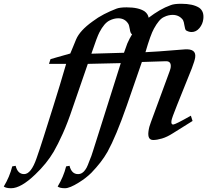

<svg xmlns="http://www.w3.org/2000/svg" viewBox="-209 -728 1100 1019"><path d="M492 -546Q483 -550 480 -573Q478 -584 476 -591.5Q474 -599 471 -603Q453 -631 418 -631Q396 -631 372 -619Q344 -605 319 -557Q307 -535 276 -443L449 -448Q467 -497 467 -498Q473 -512 479.5 -524Q486 -536 492 -546ZM464 -168Q435 -85 409.5 -24Q384 37 362 77Q345 107 323.5 134.5Q302 162 276 189Q249 216 209 241Q161 271 136 271Q109 271 97 262Q128 211 142 155L160 152Q171 196 205 196Q229 196 245 171Q251 163 257 148Q263 133 271 112Q274 107 285 72Q296 37 317 -29L432 -393L257 -389L177 -157Q150 -76 124 -18.5Q98 39 76 77Q39 140 -22 198Q-98 271 -150 271Q-177 271 -189 262Q-158 211 -144 155L-126 152Q-115 196 -81 196Q-44 196 -15 112Q1 67 22.5 -1Q44 -69 73 -161Q109 -275 142 -389H51L59 -414Q66 -416 91.5 -423.5Q117 -431 164 -444Q169 -455 176.5 -474Q184 -493 195 -519Q215 -566 282 -614Q311 -636 343 -652.5Q375 -669 409 -682Q427 -689 463 -689Q526 -689 558 -668Q576 -655 580 -634Q609 -656 638 -673Q667 -690 698 -701Q716 -708 753 -708Q815 -708 848 -687Q875 -668 870 -627Q867 -600 849.5 -579Q832 -558 808 -558Q793 -558 778 -567Q773 -572 770 -592Q767 -613 762 -622Q742 -649 707 -649Q697 -649 685.5 -646.5Q674 -644 662 -638Q648 -632 634.5 -616Q621 -600 608 -576Q590 -544 563 -451Q602 -452 772 -466Q833 -470 827 -424Q825 -407 809 -365L731 -171Q702 -99 701 -87Q698 -67 710 -67Q721 -67 804 -114L813 -86L709 -21Q678 -1 651 7Q624 15 604 15Q573 15 579 -31Q582 -55 592 -80L680 -319Q696 -360 697 -371Q701 -405 669 -403L544 -399Z"/></svg>

Font: DG Didot
Style: Bold Italic
Weight: 700
Designer: David Gatwood, Takis Katsoulidis, and George D. Matthiopoulos
Foundry: David Gatwood
Version: Version 1.0